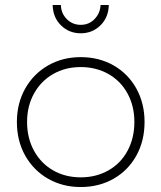

<svg xmlns="http://www.w3.org/2000/svg" viewBox="-20 -752 649 773"><path d="M562 -261Q562 -185 529 -125.5Q496 -66 437.5 -32.5Q379 1 305 1Q232 1 173.5 -32.5Q115 -66 81.5 -125.5Q48 -185 48 -261Q48 -336 81.5 -395.5Q115 -455 173.5 -488.5Q232 -522 305 -522Q379 -522 437.5 -488.5Q496 -455 529 -395.5Q562 -336 562 -261ZM89 -261Q89 -196 117 -145Q145 -94 194 -66Q243 -38 305 -38Q367 -38 416.5 -66Q466 -94 493.5 -145Q521 -196 521 -261Q521 -325 493.5 -375.5Q466 -426 416.5 -454Q367 -482 305 -482Q243 -482 194 -454Q145 -426 117 -375.5Q89 -325 89 -261ZM385 -732H418Q417 -682 384.5 -650Q352 -618 305 -618Q258 -618 225.5 -650Q193 -682 192 -732H225Q226 -698 249 -675Q272 -652 305 -652Q338 -652 360.5 -675Q383 -698 385 -732Z"/></svg>

Font: Argentum Sans ExtraLight
Style: Regular
Weight: 275
Designer: Julieta Ulanovsky (Modified by Cristiano Sobral)
Foundry: Julieta Ulanovsky
Version: Version 1.000; ttfautohint (v1.5.65-e2d9)